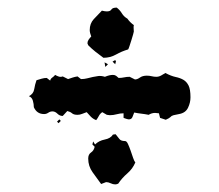

<svg xmlns="http://www.w3.org/2000/svg" viewBox="-20 -556 577 505"><path d="M415 -364Q430 -356 442 -353.5Q454 -351 462.5 -346Q471 -341 476 -331Q481 -321 481 -300Q481 -286 474.5 -272.5Q468 -259 451 -256Q440 -254 436.5 -253Q433 -252 431.5 -251Q430 -250 427.5 -247.5Q425 -245 416 -241L401 -246L398 -258L388 -259Q379 -259 371 -254Q361 -256 352 -257Q343 -258 333 -260Q331 -255 328.5 -248.5Q326 -242 319 -242Q317 -242 312 -243.5Q307 -245 305 -246V-258Q296 -258 287 -255.5Q278 -253 269 -253L261 -254L249 -261Q243 -257 240 -251Q237 -245 233 -240Q225 -243 219 -249Q213 -255 208 -261Q202 -259 196 -256.5Q190 -254 184 -254Q174 -254 169.5 -258Q165 -262 157 -264L145 -251Q137 -251 131 -257Q125 -263 118 -263Q112 -263 107 -259.5Q102 -256 96 -256Q77 -256 69 -274Q69 -282 66.5 -291Q64 -300 56 -303Q68 -309 70 -321.5Q72 -334 76 -345Q83 -347 89.5 -349Q96 -351 103 -351L112 -344Q113 -349 117.5 -352Q122 -355 125 -359Q130 -356 135 -354.5Q140 -353 145 -355L159 -348Q165 -350 171 -352Q177 -354 184 -355L193 -348Q202 -348 209.5 -350Q217 -352 224 -353.5Q231 -355 238.5 -356Q246 -357 256 -354Q268 -359 277 -359Q282 -359 285.5 -356.5Q289 -354 292 -351Q300 -351 306.5 -352.5Q313 -354 321 -354L335 -347Q341 -347 348 -352Q355 -357 366 -357Q373 -357 379 -355.5Q385 -354 391 -354Q398 -354 404 -357.5Q410 -361 415 -364ZM332 -490Q331 -485 331.5 -481.5Q332 -478 332 -473Q332 -472 330 -465Q328 -458 325.5 -450Q323 -442 320.5 -434.5Q318 -427 317 -426Q300 -421 285 -412.5Q270 -404 252 -404Q241 -412 231 -420Q221 -428 212 -437L210 -442Q210 -447 213 -451.5Q216 -456 220 -460Q216 -470 216 -477Q216 -494 226.5 -505.5Q237 -517 248 -528Q256 -526 261 -526Q270 -526 273 -531Q276 -536 287 -536Q295 -530 300.5 -521Q306 -512 315 -507Q322 -497 332 -490ZM336 -129Q329 -112 315 -100Q301 -88 291 -73Q287 -71 283 -71Q277 -71 271 -74Q265 -77 259 -77L246 -72Q235 -87 223.5 -103Q212 -119 212 -139Q212 -150 219.5 -155Q227 -160 229 -170L223 -176L225 -184L230 -176Q240 -186 255.5 -189Q271 -192 277 -202L284 -203Q290 -196 294 -190.5Q298 -185 309 -185Q313 -185 316.5 -177.5Q320 -170 323.5 -160Q327 -150 330 -141Q333 -132 336 -129ZM276 -394 283 -398 285 -395 283 -387ZM257 -380 255 -392 264 -387ZM134 -232 130 -236 136 -242 140 -238Z"/></svg>

Font: ErikasBuero
Style: Regular
Weight: 400
Designer: Peter Wiegel
Foundry: Peter Wiegel
Version: Version 1.006